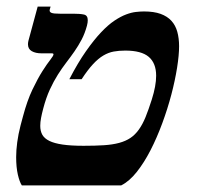

<svg xmlns="http://www.w3.org/2000/svg" viewBox="-20 -560 649 580"><path d="M110.4 -231.4Q106.4 -216.3 104 -203.6Q101.6 -190.9 101.6 -179.7Q101.6 -164.1 107.9 -152.8Q114.3 -141.6 129.2 -134.3Q144 -127 169.2 -123.3Q194.3 -119.6 232.4 -119.6Q267.6 -119.6 293.9 -121.3Q320.3 -123 340.1 -128.4Q359.9 -133.8 374 -143.3Q388.2 -152.8 399.4 -168.5Q410.6 -184.1 419.7 -206.3Q428.7 -228.5 438.5 -259.3Q451.7 -300.8 451.7 -331.1Q451.7 -369.1 429.4 -388.2Q407.2 -407.2 358.4 -407.2Q339.4 -407.2 323.5 -404.3Q307.6 -401.4 292.2 -392.3Q276.9 -383.3 261 -366.2Q245.1 -349.1 226.6 -320.8H189.5Q215.3 -370.6 239.5 -405Q263.7 -439.5 285.2 -462.2Q306.6 -484.9 325.7 -497.6Q344.7 -510.3 361.1 -516.4Q377.4 -522.5 390.9 -523.9Q404.3 -525.4 415 -525.4Q444.8 -525.4 465.1 -518.1Q485.4 -510.7 497.8 -497.1Q510.3 -483.4 515.6 -463.9Q521 -444.3 521 -420.4Q521 -393.6 514.9 -355.2Q508.8 -316.9 497.6 -274.2Q486.3 -231.4 470.2 -187.7Q454.1 -144 434.8 -106.4Q415.5 -68.8 393.1 -40.5Q370.6 -12.2 346.2 0H45.9Q39.1 -10.3 33.9 -32.5Q28.8 -54.7 28.8 -85.4Q28.8 -106 32 -130.1Q35.2 -154.3 42 -180.7L49.3 -208Q62 -255.9 78.1 -289.6Q94.2 -323.2 108.4 -345.5Q122.6 -367.7 132.1 -379.6Q141.6 -391.6 141.6 -396Q141.6 -398.9 136.2 -398.9H105Q87.4 -398.9 75.9 -405.5Q64.5 -412.1 64.5 -426.3Q64.5 -431.2 65.9 -437L93.8 -540H132.8L130.4 -531.7Q129.9 -530.8 129.9 -528.3Q129.9 -523.4 136 -521Q142.1 -518.6 160.6 -518.6H201.2Q221.7 -518.6 233.4 -516.1Q245.1 -513.7 245.1 -499Q245.1 -495.6 244.6 -491.7Q244.1 -487.8 242.7 -482.4Q236.3 -459 226.6 -440.4Q216.8 -421.9 205.1 -405Q193.4 -388.2 180.4 -371.3Q167.5 -354.5 154.8 -334.5Q142.1 -314.5 130.6 -289.6Q119.1 -264.6 110.4 -231.4Z"/></svg>

Font: Arian AMU Serif
Style: Bold Italic
Weight: 700
Italic angle: -15°
Designer: Ruben Hakobyan (Tarumian)
Foundry: Ruben Hakobyan (Tarumian)
Version: Version 1.002